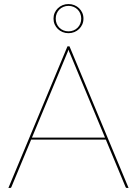

<svg xmlns="http://www.w3.org/2000/svg" viewBox="-20 -929 677 949"><path d="M21.5 0ZM615.5 0H606.5Q602 0 600.5 -5L503 -239H134L36.5 -5Q35 0 29.5 0H21.5L313.5 -700H323.5ZM138 -249H499L326.5 -663Q324 -668.5 322 -673.2Q320 -678 318.5 -683.5Q316.5 -678 314.8 -673.2Q313 -668.5 310.5 -663ZM244.5 -837Q244.5 -852.5 250.2 -865.5Q256 -878.5 266 -888.2Q276 -898 289.5 -903.5Q303 -909 318.5 -909Q334 -909 347.5 -903.5Q361 -898 371 -888.2Q381 -878.5 386.8 -865.5Q392.5 -852.5 392.5 -837Q392.5 -821.5 386.8 -808.5Q381 -795.5 371 -785.8Q361 -776 347.5 -770.5Q334 -765 318.5 -765Q303 -765 289.5 -770.5Q276 -776 266 -785.8Q256 -795.5 250.2 -808.5Q244.5 -821.5 244.5 -837ZM255.5 -837Q255.5 -823.5 260.2 -812Q265 -800.5 273.5 -792Q282 -783.5 293.5 -778.8Q305 -774 318.5 -774Q332 -774 343.5 -778.8Q355 -783.5 363.5 -792Q372 -800.5 376.8 -812Q381.5 -823.5 381.5 -837Q381.5 -850.5 376.8 -862Q372 -873.5 363.5 -882Q355 -890.5 343.5 -895.2Q332 -900 318.5 -900Q305 -900 293.5 -895.2Q282 -890.5 273.5 -882Q265 -873.5 260.2 -862Q255.5 -850.5 255.5 -837Z"/></svg>

Font: Lato Hairline
Style: Regular
Weight: 100
Designer: Lukasz Dziedzic
Foundry: tyPoland Lukasz Dziedzic
Version: Version 2.007; 2014-02-27